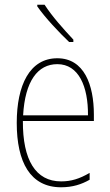

<svg xmlns="http://www.w3.org/2000/svg" viewBox="-20 -784 468 814"><path d="M169 -764H138V-757C172 -708 231 -646 273 -606H291V-616C250 -660 202 -713 169 -764ZM223 -537C106 -537 51 -423 51 -263C51 -97 108 10 239 10C287 10 325 -2 360 -22V-51C317 -26 282 -15 239 -15C131 -15 76 -106 77 -271H378V-298C378 -424 337 -537 223 -537ZM223 -512C314 -512 354 -417 353 -295H78C86 -440 140 -512 223 -512Z"/></svg>

Font: Noto Sans Thai Cond Thin
Style: Regular
Weight: 100
Width: 3
Designer: Monotype Design Team
Foundry: Monotype Imaging Inc.
Version: Version 2.002